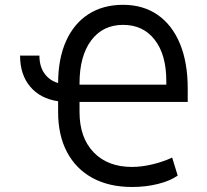

<svg xmlns="http://www.w3.org/2000/svg" viewBox="-20 -757 852 789"><path d="M62.5 -528.4H142Q142 -484.7 162.3 -455.6Q182.5 -426.5 218.8 -415.8Q219.1 -515.6 251.2 -587.7Q283.4 -659.8 343.2 -698.5Q403.1 -737.2 485.8 -737.2Q568.5 -737.2 628 -695.8Q687.5 -654.5 719.5 -577.4Q751.4 -500.4 751.4 -393.5V-338.1H306.8V-296.9Q306.8 -191.8 364.5 -131.4Q422.2 -71 522.7 -71Q560.7 -71 604.8 -81.3Q648.8 -91.6 687.5 -109.4L710.2 -35.5Q679.7 -13.8 629.6 -1.2Q579.5 11.4 522.7 11.4Q428.3 11.4 360.1 -25.7Q291.9 -62.9 255.3 -132.1Q218.8 -201.3 218.8 -296.9V-340.9Q145.2 -351.9 103.9 -401.1Q62.5 -450.3 62.5 -528.4ZM306.8 -409.1H663.4V-424.7Q663.4 -532 615.9 -593.4Q568.5 -654.8 485.8 -654.8Q402.3 -654.8 354.6 -590.7Q306.8 -526.6 306.8 -414.8Z"/></svg>

Font: Inter Alia
Style: Regular
Weight: 400
Designer: Rasmus Andersson (Latin, Greek, Cyrillic etc.) and Evan from Shavian.info (Shavian, old style figures)
Foundry: Shavian.info
Version: Version 0.001;git-37ab20767